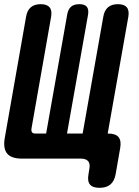

<svg xmlns="http://www.w3.org/2000/svg" viewBox="-47 -760 667 920"><path d="M430 140Q397 140 384 124Q371 108 377 75L381 50Q386 25 375.5 12.5Q365 0 340 0H58Q7 0 -13 -24.5Q-33 -49 -24 -100L78 -680Q83 -710 100.5 -725Q118 -740 148 -740Q178 -740 190.5 -725Q203 -710 198 -680L104 -145Q102 -132 106.5 -126Q111 -120 124 -120H174L275 -690Q279 -715 293 -727.5Q307 -740 333 -740Q359 -740 369 -727.5Q379 -715 375 -690L274 -120H349L448 -680Q453 -710 470.5 -725Q488 -740 518 -740Q548 -740 560.5 -725Q573 -710 568 -680L469 -120H472Q507 -120 521 -103Q535 -86 529 -51L507 75Q501 108 482 124Q463 140 430 140Z"/></svg>

Font: Maple Mono NL ExtraBold
Style: Italic
Weight: 800
Italic angle: -10°
Monospace: yes
Designer: subframe7536
Version: Version 7.000